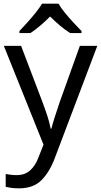

<svg xmlns="http://www.w3.org/2000/svg" viewBox="-20 -786 550 1046"><path d="M1 -536H95L211 -231Q226 -191 238 -154.5Q250 -118 256 -85H260Q266 -110 279 -150.5Q292 -191 306 -232L415 -536H510L279 74Q251 150 206.5 195Q162 240 84 240Q60 240 42 237.5Q24 235 11 232V162Q22 164 37.5 166Q53 168 70 168Q116 168 144.5 142Q173 116 189 73L217 2ZM299 -766Q311 -744 333.5 -716.5Q356 -689 380.5 -662.5Q405 -636 424 -617V-606H362Q336 -622 308 -645.5Q280 -669 253 -696Q226 -669 199 -646Q172 -623 146 -606H86V-617Q105 -637 128.5 -663Q152 -689 174 -716.5Q196 -744 209 -766Z"/></svg>

Font: Noto Sans Indic Siyaq Numbers
Style: Regular
Weight: 400
Designer: Monotype Design Team
Foundry: Monotype Imaging Inc.
Version: Version 2.002; ttfautohint (v1.8.4.7-5d5b)